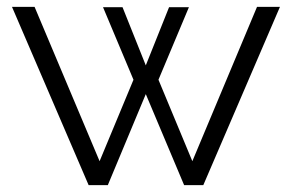

<svg xmlns="http://www.w3.org/2000/svg" viewBox="-20 -541 853 561"><path d="M731 -521H798L574 0H518L406 -266L295 0H239L15 -521H81L271 -70L370 -308L281 -520H338L406 -350L474 -520H532L443 -308L542 -70Z"/></svg>

Font: PTCRaleway
Style: Regular
Weight: 400
Designer: Matt McInerney, Pablo Impallari, Rodrigo Fuenzalida
Foundry: Matt McInerney, Pablo Impallari, Rodrigo Fuenzalida
Version: Version 3.000g; ttfautohint (v1.5) -l 8 -r 28 -G 28 -x 14 -D